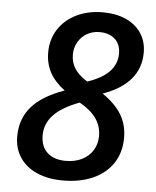

<svg xmlns="http://www.w3.org/2000/svg" viewBox="-53 -770 669 825"><g transform="rotate(5 282.0 -357.5)"><path d="M37.1 -161.6Q37.1 -237.8 82.3 -290Q127.4 -342.3 223.1 -376Q179.7 -408.2 158.9 -446.8Q138.2 -485.4 138.2 -533.2Q138.2 -589.8 166.7 -633.5Q195.3 -677.2 245.1 -701.2Q294.9 -725.1 357.4 -725.1Q415 -725.1 458 -705.6Q501 -686 524.2 -650.4Q547.4 -614.7 547.4 -567.4Q547.4 -501.5 507.3 -453.6Q467.3 -405.8 386.7 -377Q441.9 -339.8 468.5 -295.9Q495.1 -252 495.1 -195.8Q495.1 -132.3 464.4 -85.9Q433.6 -39.6 377.9 -14.9Q322.3 9.8 249 9.8Q184.6 9.8 136.7 -11.2Q88.9 -32.2 63 -71Q37.1 -109.9 37.1 -161.6ZM387.2 -194.8Q387.2 -235.8 364 -269.3Q340.8 -302.7 292 -330.1Q215.8 -301.3 180.7 -263.7Q145.5 -226.1 145.5 -176.3Q145.5 -127.9 174.1 -101.6Q202.6 -75.2 253.9 -75.2Q293.5 -75.2 323.7 -90.3Q354 -105.5 370.6 -132.6Q387.2 -159.7 387.2 -194.8ZM441.9 -554.7Q441.9 -594.2 417.2 -616.7Q392.6 -639.2 350.6 -639.2Q320.8 -639.2 296.6 -625.2Q272.5 -611.3 258.5 -586.9Q244.6 -562.5 244.6 -533.2Q244.6 -499.5 261.5 -472.9Q278.3 -446.3 316.4 -422.9Q380.4 -444.3 411.1 -477.1Q441.9 -509.8 441.9 -554.7Z"/></g></svg>

Font: Viking Open Sans Light
Style: Bold Italic
Weight: 600
Italic angle: -12°
Foundry: Ascender Corporation
Version: Version 2.000